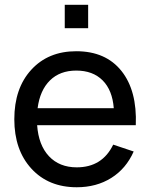

<svg xmlns="http://www.w3.org/2000/svg" viewBox="-20 -770 630 805"><path d="M251.5 -651.9V-750H349.6V-651.9ZM301.8 -68.4Q408.7 -68.4 454.6 -163.6L540.5 -134.8Q508.8 -63 446.5 -23.9Q384.3 15.1 301.8 15.1Q183.1 15.1 111.6 -63Q40 -141.1 40 -270Q40 -399.9 111.1 -477.5Q182.1 -555.2 299.8 -555.2Q423.3 -555.2 489.3 -472.4Q555.2 -389.6 549.3 -245.1H135.7Q141.6 -161.6 185.3 -115Q229 -68.4 301.8 -68.4ZM137.7 -316.4H457Q451.2 -392.1 410.2 -433.1Q369.1 -474.1 299.8 -474.1Q231.4 -474.1 189.5 -432.9Q147.5 -391.6 137.7 -316.4Z"/></svg>

Font: Vela Sans Med
Style: Regular
Weight: 500
Designer: Principal design: Mikhail Sharanda - project Manrope.
Design modification: Ravid Balaliev
Foundry: Mikhail Sharanda
Version: Version 1.001